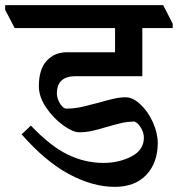

<svg xmlns="http://www.w3.org/2000/svg" viewBox="-60 -677 691 746"><path d="M611 -585V-568H493V-381H234Q161 -381 161 -314Q161 -295 173 -275Q185 -255 198 -255Q226 -255 252 -260.5Q278 -266 323 -278Q358 -288 382 -293.5Q406 -299 429 -299Q456 -299 485.5 -271.5Q515 -244 534 -202Q553 -160 553 -120Q552 -43 508 3Q464 49 386 49Q300 49 208 -0.5Q116 -50 24 -155L60 -189Q136 -109 203 -76.5Q270 -44 342 -44Q402 -44 450.5 -69Q499 -94 499 -142Q499 -160 488.5 -179Q478 -198 462 -205Q434 -204 412 -199Q390 -194 352 -183Q319 -173 296 -168Q273 -163 248 -163Q223 -163 185 -190.5Q147 -218 119 -259.5Q91 -301 91 -342Q91 -408 121.5 -441Q152 -474 200 -474H387V-568H-3L-40 -639V-657H574Z"/></svg>

Font: Martel
Style: Bold
Weight: 700
Designer: Dan Reynolds
Foundry: Dan Reynolds
Version: Version 1.001; ttfautohint (v1.1) -l 5 -r 5 -G 72 -x 0 -D la